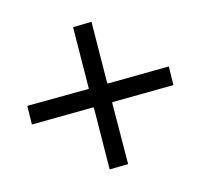

<svg xmlns="http://www.w3.org/2000/svg" viewBox="-98 -670 730 691"><g transform="rotate(30 266.5 -324.5)"><path d="M53.7 -160.6 210 -319.3 214.8 -324.7 210 -329.6 54.7 -488.3 102.5 -538.1 257.8 -379.4 263.2 -374.5 268.6 -379.4 423.8 -538.1 471.7 -488.3 316.4 -329.6 311.5 -324.7 316.4 -319.3 472.7 -160.6 424.8 -110.8 268.6 -270.5 263.2 -275.4 257.8 -270.5 101.6 -110.8Z"/></g></svg>

Font: Vazir Light FD-UI
Style: Light-FD-UI
Weight: 300
Designer: Saber Rastikerdar
Foundry: Saber Rastikerdar
Version: Version 30.1.0